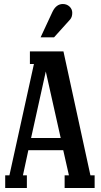

<svg xmlns="http://www.w3.org/2000/svg" viewBox="-20 -936 501 956"><path d="M249 -750H182.1L241.2 -877Q259.8 -916 293 -916Q312.5 -916 326.2 -903.3Q339.8 -890.6 339.8 -872.1Q339.8 -851.1 329.1 -838.9ZM128.9 -680.2H295.9L430.2 -63H451.2V0H301.8V-63H323.2L294.9 -188H121.1L94.2 -63H113.8V0H5.9V-63H26.9L148.9 -617.2H128.9ZM282.2 -249 208 -580.1 134.8 -249Z"/></svg>

Font: Margherita Bold
Style: Regular
Weight: 700
Designer: James Puckett
Foundry: Dunwich Type Founders
Version: Version 1.008;hotconv 1.0.109;makeotfexe 2.5.65596